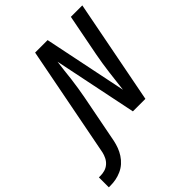

<svg xmlns="http://www.w3.org/2000/svg" viewBox="-366 -805 1162 1162"><g transform="rotate(-45 214.5 -224.0)"><path d="M-121 222V137H-107Q-88 137 -69.5 131.5Q-51 126 -36 113Q-21 100 -12 82Q-3 64 1 46L140 -670H247L357 -135Q361 -168 365 -201.5Q369 -235 373 -268.5Q377 -302 382.5 -335.5Q388 -369 394 -402L446 -670H544L414 0H307L197 -535Q192 -502 188.5 -468.5Q185 -435 181 -401.5Q177 -368 171.5 -334.5Q166 -301 160 -268L99 46Q94 69 85.5 92Q77 115 63 136.5Q49 158 30 175Q11 192 -12.5 202.5Q-36 213 -59.5 217.5Q-83 222 -106 222Z"/></g></svg>

Font: Lode Dark Term
Style: Bold Italic
Weight: 700
Italic angle: -11°
Monospace: yes
Designer: Belleve Invis
Foundry: Belleve Invis
Version: Version 29.2.0